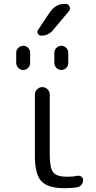

<svg xmlns="http://www.w3.org/2000/svg" viewBox="-20 -977 501 1007"><path d="M319 10Q231 10 197 -26.5Q163 -63 163 -160V-481Q163 -497 174.5 -508.5Q186 -520 202 -520Q218 -520 229.5 -508.5Q241 -497 241 -481V-167Q241 -95 259.5 -72.5Q278 -50 332 -50Q364 -50 385 -55Q397 -57 406.5 -50.5Q416 -44 416 -33Q416 -19 407 -8Q398 3 385 5Q359 10 319 10ZM265 -700Q265 -715 276 -726Q287 -737 302 -737Q317 -737 327.5 -726Q338 -715 338 -700V-647Q338 -632 327.5 -621Q317 -610 302 -610Q287 -610 276 -621Q265 -632 265 -647ZM65 -647V-700Q65 -715 76 -726Q87 -737 102 -737Q117 -737 127.5 -726Q138 -715 138 -700V-647Q138 -632 127.5 -621Q117 -610 102 -610Q87 -610 76 -621Q65 -632 65 -647ZM196 -790Q184 -790 178.5 -800.5Q173 -811 180 -821L243 -915Q272 -957 323 -957Q338 -957 344.5 -943Q351 -929 341 -918L258 -819Q234 -790 196 -790Z"/></svg>

Font: Rounded Mplus 1c
Style: Regular
Weight: 400
Version: Version 1.059.20150529